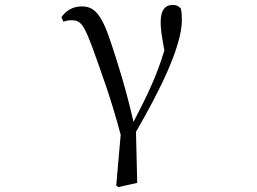

<svg xmlns="http://www.w3.org/2000/svg" viewBox="-20 -551 1040 778"><path d="M451 201 460 207 536 190 531 -17C623 -175 717 -361 717 -470C717 -488 716 -501 713 -516C704 -526 696 -531 679 -531C649 -531 631 -509 631 -462C631 -436 634 -412 646 -347C615 -243 577 -165 521 -57C490 -193 456 -299 430 -377C390 -501 358 -525 311 -525C276 -525 249 -509 229 -482L237 -463C247 -467 258 -469 269 -469C306 -469 319 -454 355 -357C386 -270 429 -156 469 -5Z"/></svg>

Font: Harano Aji Mincho TW
Style: Regular
Weight: 400
Foundry: Masamichi Hosoda
Version: HaranoAjiMinchoTW-Regular version 20230610;ttx 4.39.4